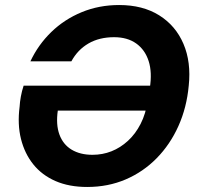

<svg xmlns="http://www.w3.org/2000/svg" viewBox="-20 -732 798 764"><path d="M327 12Q255 12 201 -11.5Q147 -35 112.5 -78Q78 -121 63.5 -179Q49 -237 58 -307Q59 -326 63 -348Q67 -370 74 -391H614L596 -292H210Q202 -236 216.5 -196.5Q231 -157 265 -136.5Q299 -116 348 -116Q388 -116 423.5 -130Q459 -144 489 -171.5Q519 -199 539.5 -239Q560 -279 568 -332L576 -381Q586 -444 571.5 -489Q557 -534 522 -559Q487 -584 434 -584Q375 -584 332 -559Q289 -534 264 -488H101Q132 -554 184 -604.5Q236 -655 305 -683.5Q374 -712 454 -712Q548 -712 613.5 -671Q679 -630 710 -557.5Q741 -485 731 -391Q723 -304 690 -230.5Q657 -157 603.5 -102.5Q550 -48 480 -18Q410 12 327 12Z"/></svg>

Font: DM Sans 12pt
Style: Bold Italic
Weight: 700
Italic angle: -10°
Version: Version 4.004;gftools[0.9.30]